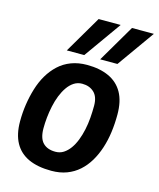

<svg xmlns="http://www.w3.org/2000/svg" viewBox="-118 -874 800 967"><g transform="rotate(15 281.5 -390.0)"><path d="M242 10Q171 10 123 -12Q75 -34 50.5 -78.5Q26 -123 26 -190Q26 -235 32.5 -278.5Q39 -322 51.5 -363Q64 -404 84 -438Q104 -472 132 -498Q160 -524 197 -538Q234 -552 279 -552Q346 -552 393.5 -530Q441 -508 466 -463.5Q491 -419 491 -350Q491 -302 485 -257.5Q479 -213 466 -173Q453 -133 433 -99.5Q413 -66 385.5 -41.5Q358 -17 322.5 -3.5Q287 10 242 10ZM237 -88Q261 -88 279.5 -100Q298 -112 312.5 -132Q327 -152 337.5 -179Q348 -206 354.5 -236.5Q361 -267 363.5 -299Q366 -331 366 -362Q366 -409 342 -431.5Q318 -454 280 -454Q256 -454 237 -441.5Q218 -429 203.5 -408Q189 -387 178.5 -360.5Q168 -334 161.5 -303.5Q155 -273 152 -243.5Q149 -214 149 -187Q149 -135 172 -111.5Q195 -88 237 -88ZM335 -596 449 -790H563L425 -596ZM161 -596 275 -790H390L252 -596Z"/></g></svg>

Font: Georama ExtraCondensed Thin SemiBold
Style: Italic
Weight: 600
Italic angle: -9°
Version: Version 1.001